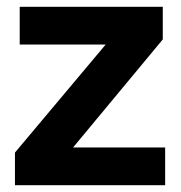

<svg xmlns="http://www.w3.org/2000/svg" viewBox="-20 -545 534 565"><path d="M24 -96V0H466V-111H195L459 -429V-525H38V-414H291Z"/></svg>

Font: FIGSv2-sans-serif ExtraBold
Style: Regular
Weight: 800
Designer: Matt McInerney, Pablo Impallari, Rodrigo Fuenzalida,Mirko Velimirovic
Foundry: Matt McInerney, Pablo Impallari, Rodrigo Fuenzalida
Version: Version 4.021;hotconv 1.0.109;makeotfexe 2.5.65596